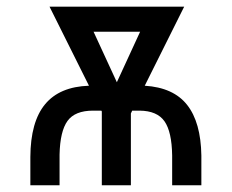

<svg xmlns="http://www.w3.org/2000/svg" viewBox="-20 -548 686 568"><path d="M325.7 -304.7 394.5 -454.1H256.8ZM408.2 -294.4Q493.2 -289.1 533.7 -237.5Q574.2 -186 575.7 -87.9V0H489.3V-87.9Q488.3 -158.2 466.6 -189.2Q444.8 -220.2 393.1 -220.7H371.1L367.2 -212.4V0H281.2V-218.3L279.8 -220.7H255.4Q201.7 -220.7 179.7 -190.2Q157.7 -159.7 156.2 -90.8V0H69.8V-83.5Q70.3 -187.5 113.3 -239.5Q156.2 -291.5 243.2 -294.4L126.5 -528.3H524.9Z"/></svg>

Font: MAUL Condensed
Style: Condensed Regular
Weight: 400
Designer: MAUL
Version: Version 1.0; 2020; ttfautohint (v1.8.3)